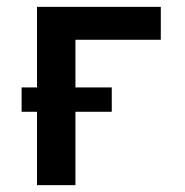

<svg xmlns="http://www.w3.org/2000/svg" viewBox="-20 -540 540 560"><path d="M88 0V-214H43V-285H88V-520H449V-424H200V-285H306V-214H200V0Z"/></svg>

Font: Iosevka SS04
Style: Bold
Weight: 700
Monospace: yes
Designer: Belleve Invis
Foundry: Belleve Invis
Version: Version 19.0.0; ttfautohint (v1.8.4)